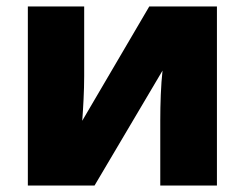

<svg xmlns="http://www.w3.org/2000/svg" viewBox="-20 -573 756 593"><path d="M240 -553H66V0H272L482 -355C477 -312 475 -252 475 -200V0H650V-553H441L234 -200C237 -240 240 -292 240 -338Z"/></svg>

Font: Noto Sans UI Black
Style: Regular
Weight: 900
Designer: Monotype Design Team
Foundry: Monotype Imaging Inc.
Version: Version 1.901